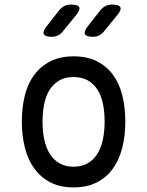

<svg xmlns="http://www.w3.org/2000/svg" viewBox="-20 -805 640 835"><path d="M300 10Q242 10 200 -11.5Q158 -33 130 -71Q102 -109 88.5 -161.5Q75 -214 75 -276Q75 -338 88 -390Q101 -442 129 -479.5Q157 -517 199.5 -538.5Q242 -560 300 -560Q359 -560 401.5 -538.5Q444 -517 471.5 -479.5Q499 -442 512 -390Q525 -338 525 -276Q525 -214 511.5 -161.5Q498 -109 470.5 -71Q443 -33 400.5 -11.5Q358 10 300 10ZM300 -80Q335 -80 360.5 -94.5Q386 -109 402.5 -134.5Q419 -160 427 -196.5Q435 -233 435 -276Q435 -319 427.5 -354.5Q420 -390 403.5 -415.5Q387 -441 361.5 -455.5Q336 -470 300 -470Q264 -470 238.5 -455.5Q213 -441 196.5 -415.5Q180 -390 172.5 -354Q165 -318 165 -275Q165 -232 173 -196Q181 -160 197.5 -134.5Q214 -109 239.5 -94.5Q265 -80 300 -80ZM384 -645Q355 -645 349.5 -656.5Q344 -668 362 -691L417 -761Q427 -773 439 -779Q451 -785 467 -785Q498 -785 503.5 -773.5Q509 -762 489 -738L431 -667Q422 -656 410 -650.5Q398 -645 384 -645ZM205 -645Q176 -645 170.5 -656.5Q165 -668 183 -691L238 -761Q248 -773 260 -779Q272 -785 288 -785Q319 -785 324.5 -773.5Q330 -762 310 -738L252 -667Q243 -656 231 -650.5Q219 -645 205 -645Z"/></svg>

Font: Maple Mono NF
Style: Regular
Weight: 400
Monospace: yes
Designer: subframe7536
Version: Version 7.000